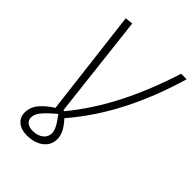

<svg xmlns="http://www.w3.org/2000/svg" viewBox="-263 -814 1155 1155"><g transform="rotate(45 314.5 -236.5)"><path d="M186.5 225.6Q139.2 225.6 110.1 201.4Q81.1 177.2 81.1 137.7Q81.1 90.3 112.3 53.7Q143.6 17.1 192.4 -13.7L110.4 -693.4L160.2 -699.2L236.3 -37.6H245.1Q352.5 -168 435.8 -331.1Q519 -494.1 582 -693.4H628.9Q570.8 -493.2 483.2 -320.8Q395.5 -148.4 274.4 -7.3Q334 56.2 334 110.8Q334 162.6 293.5 194.1Q252.9 225.6 186.5 225.6ZM128.9 131.8Q128.9 154.3 146.5 168Q164.1 181.6 192.4 181.6Q234.4 181.6 260.3 161.4Q286.1 141.1 286.1 108.4Q286.1 89.8 273.7 65.2Q261.2 40.5 230.5 0Q189.9 34.2 168 57.1Q146 80.1 137.5 97.4Q128.9 114.7 128.9 131.8Z"/></g></svg>

Font: CaskaydiaCove NF ExtraLight
Style: Italic
Weight: 200
Italic angle: -10°
Designer: Aaron Bell
Foundry: Saja Typeworks
Version: Version 2111.001; VTT 6.35;Nerd Fonts 3.2.1